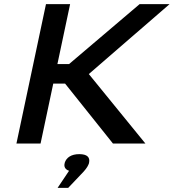

<svg xmlns="http://www.w3.org/2000/svg" viewBox="-20 -690 835 923"><path d="M201 -670 59 0H175L236 -288H293L523 0H679L407 -334L795 -670H651L312 -382H256L317 -670ZM257 213H308L383 134C398 117 404 106 408 94V93C414 66 399 51 361 51C323 51 299 67 291 93V94C286 112 294 125 312 131Z"/></svg>

Font: LT Wave Medium
Style: Italic
Weight: 500
Designer: Daniel Lyons
Version: Version 2.5 (Glyphs App)